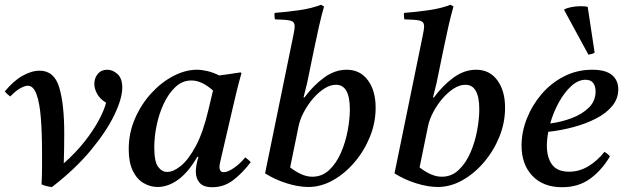

<svg xmlns="http://www.w3.org/2000/svg" viewBox="-43 -772 2615 804"><path d="M131 0Q133 -36 133 -69.5Q133 -103 133 -134Q133 -216 128 -278.5Q123 -341 110 -377Q97 -413 73 -413Q61 -413 42 -402.5Q23 -392 0 -368Q-7 -373 -12.5 -378Q-18 -383 -23 -389Q13 -433 51 -454.5Q89 -476 123 -476Q184 -476 205 -406Q226 -336 226 -214Q226 -185 225.5 -150.5Q225 -116 224 -88Q274 -132 311 -179Q348 -226 371 -269Q394 -312 401 -342Q375 -358 363.5 -379.5Q352 -401 352 -421Q352 -445 366.5 -462.5Q381 -480 406 -480Q429 -480 449 -462Q469 -444 469 -405Q469 -360 436 -291Q403 -222 337.5 -143Q272 -64 175 11Q167 11 153 7.5Q139 4 131 0Z M617 11Q586 11 558 -5.5Q530 -22 513 -57Q496 -92 496 -147Q496 -215 522 -275Q548 -335 590 -381Q632 -427 682.5 -453.5Q733 -480 782 -480Q801 -480 825 -474.5Q849 -469 875 -456Q896 -459 918.5 -462Q941 -465 965 -469L968 -465Q956 -423 947 -385.5Q938 -348 929 -309L883 -111Q882 -104 879 -93Q876 -82 876 -72Q876 -63 880 -57Q884 -51 894 -51Q911 -51 937 -69Q963 -87 984 -113Q997 -104 1007 -93Q973 -48 934 -18Q895 12 846 12Q809 12 793 -6.5Q777 -25 777 -53Q777 -80 788 -115H783Q746 -51 703.5 -20Q661 11 617 11ZM849 -393Q828 -412 805 -423.5Q782 -435 758 -435Q721 -435 692 -408Q663 -381 643 -338.5Q623 -296 613 -247.5Q603 -199 603 -155Q603 -95 619 -73.5Q635 -52 657 -52Q683 -52 714.5 -77.5Q746 -103 776.5 -159.5Q807 -216 829 -309Z M1067 -46 1184 -617Q1187 -631 1189 -643Q1191 -655 1191 -662Q1191 -681 1173.5 -685.5Q1156 -690 1108 -691Q1107 -698 1106.5 -704.5Q1106 -711 1107 -718Q1160 -722 1211.5 -729.5Q1263 -737 1301 -752L1314 -745Q1304 -711 1293 -662.5Q1282 -614 1272 -565L1243 -424L1228 -364H1232Q1269 -414 1314 -447Q1359 -480 1409 -480Q1465 -480 1497.5 -436Q1530 -392 1530 -321Q1530 -258 1506 -199Q1482 -140 1441.5 -92.5Q1401 -45 1351 -17Q1301 11 1248 11Q1207 11 1157.5 -4.5Q1108 -20 1067 -46ZM1207 -242 1172 -71Q1195 -53 1218.5 -42.5Q1242 -32 1265 -32Q1306 -32 1336 -60.5Q1366 -89 1385 -133Q1404 -177 1413 -225.5Q1422 -274 1422 -314Q1422 -417 1364 -417Q1340 -417 1315.5 -401.5Q1291 -386 1268.5 -360Q1246 -334 1229.5 -303Q1213 -272 1207 -242Z M1609 -46 1726 -617Q1729 -631 1731 -643Q1733 -655 1733 -662Q1733 -681 1715.5 -685.5Q1698 -690 1650 -691Q1649 -698 1648.5 -704.5Q1648 -711 1649 -718Q1702 -722 1753.5 -729.5Q1805 -737 1843 -752L1856 -745Q1846 -711 1835 -662.5Q1824 -614 1814 -565L1785 -424L1770 -364H1774Q1811 -414 1856 -447Q1901 -480 1951 -480Q2007 -480 2039.5 -436Q2072 -392 2072 -321Q2072 -258 2048 -199Q2024 -140 1983.5 -92.5Q1943 -45 1893 -17Q1843 11 1790 11Q1749 11 1699.5 -4.5Q1650 -20 1609 -46ZM1749 -242 1714 -71Q1737 -53 1760.5 -42.5Q1784 -32 1807 -32Q1848 -32 1878 -60.5Q1908 -89 1927 -133Q1946 -177 1955 -225.5Q1964 -274 1964 -314Q1964 -417 1906 -417Q1882 -417 1857.5 -401.5Q1833 -386 1810.5 -360Q1788 -334 1771.5 -303Q1755 -272 1749 -242Z M2546 -398Q2546 -359 2521 -328.5Q2496 -298 2453.5 -276Q2411 -254 2359 -240Q2307 -226 2253 -220Q2247 -189 2247 -162Q2247 -112 2269 -82.5Q2291 -53 2340 -53Q2383 -53 2421 -76Q2459 -99 2488 -136Q2504 -127 2511 -117Q2477 -59 2428 -23.5Q2379 12 2311 12Q2232 12 2186.5 -35.5Q2141 -83 2141 -163Q2141 -219 2163 -275Q2185 -331 2224.5 -377.5Q2264 -424 2318.5 -452Q2373 -480 2437 -480Q2493 -480 2519.5 -458Q2546 -436 2546 -398ZM2261 -255Q2308 -261 2351.5 -277.5Q2395 -294 2423 -321.5Q2451 -349 2451 -389Q2451 -411 2441 -424.5Q2431 -438 2409 -438Q2378 -438 2349 -411.5Q2320 -385 2297 -343Q2274 -301 2261 -255ZM2320 -729V-733Q2330 -738 2348.5 -742Q2367 -746 2387 -746Q2395 -746 2403.5 -745.5Q2412 -745 2418 -743L2447 -552Q2443 -548 2435 -546Q2427 -544 2421 -543Z"/></svg>

Font: Tiro Gurmukhi
Style: Italic
Weight: 400
Italic angle: -11°
Designer: Gurmukhi: John Hudson & Fiona Ross, assisted by Paul Hanslow. Latin: John Hudson with Paul Hanslow, assisted by Kaja Soj
Foundry: Tiro Typeworks Ltd.
Version: Version 1.52